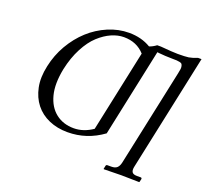

<svg xmlns="http://www.w3.org/2000/svg" viewBox="-134 -820 1206 1124"><g transform="rotate(20 468.5 -257.5)"><path d="M466.8 -624Q429.2 -624 389.9 -606.7Q350.6 -589.4 313 -554.9Q275.4 -520.5 244.4 -461.4Q213.4 -402.3 197.3 -327.1Q177.7 -230.5 195.3 -162.6Q212.9 -94.7 259.3 -58.3Q305.7 -22 371.6 -22Q432.1 -22 488.8 -61L596.7 -568.8Q547.4 -624 466.8 -624ZM775.9 -602.1Q754.4 -602.1 730.5 -603.5Q706.5 -605 693.4 -606.4L680.2 -607.9L564 -60.1Q464.8 12.2 345.2 12.2Q280.8 12.2 228.8 -10.5Q176.8 -33.2 143.6 -75.2Q110.4 -117.2 98.1 -176.8Q85.9 -235.4 102.1 -310.1Q117.7 -383.3 154.3 -446.8Q191.9 -511.2 242.7 -557.6Q293.5 -604 357.2 -631.1Q420.9 -658.2 486.8 -658.2Q564.5 -658.2 622.6 -623Q644 -629.9 665.5 -646H688.5Q766.1 -639.2 794.9 -639.2Q842.3 -639.2 863 -642.3Q883.8 -645.5 915 -658.2H937L782.2 69.8Q777.8 91.8 785.2 102.8Q792.5 113.8 815.9 113.8H839.8Q842.8 113.8 844.7 116.2Q846.7 118.7 846.2 122.1L841.8 141.1L839.8 143.1Q767.1 141.1 728 141.1L619.6 143.1L618.2 141.1L622.1 122.1Q623.5 113.8 631.8 113.8H655.8Q679.7 113.8 691.4 102.8Q703.1 91.8 708 69.8L836.4 -533.2Q840.3 -550.3 841.6 -561.5Q842.8 -572.8 840.6 -580.8Q838.4 -588.9 835.2 -592.8Q832 -596.7 822 -598.9Q812 -601.1 803 -601.6Q793.9 -602.1 775.9 -602.1Z"/></g></svg>

Font: Linux Biolinum G
Style: Italic
Weight: 400
Italic angle: -12°
Designer: Philipp H. Poll
Foundry: Philipp H. Poll
Version: Version 0.5.1